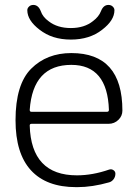

<svg xmlns="http://www.w3.org/2000/svg" viewBox="-20 -771 561 779"><path d="M100.6 -325.2Q100.6 -317.4 107.4 -317.4H414.1Q421.9 -317.4 421.9 -325.2Q416 -507.8 269.5 -507.8Q113.3 -507.8 100.6 -325.2ZM107.4 -268.6Q100.6 -268.6 100.6 -261.7Q106.4 -59.6 292 -59.6Q355.5 -59.6 422.9 -83Q432.6 -85.9 440.4 -80.6Q448.2 -75.2 448.2 -66.4Q448.2 -53.7 440.9 -43.9Q433.6 -34.2 422.9 -31.2Q354.5 -11.7 293.9 -11.7Q292 -11.7 289.1 -11.7Q168 -11.7 105.5 -80.1Q43 -148.4 43 -283.2Q43 -428.7 106.4 -492.2Q169.9 -555.7 269.5 -555.7Q476.6 -555.7 476.6 -322.3Q476.6 -300.8 460.9 -285.2Q444.3 -268.6 419.9 -268.6ZM389.6 -725.6Q399.4 -751 419.9 -751Q431.6 -751 438.5 -743.2Q444.3 -737.3 444.3 -729.5Q444.3 -688.5 394.5 -650.4Q343.8 -610.4 267.6 -610.4Q191.4 -610.4 140.6 -650.4Q90.8 -688.5 90.8 -729.5Q90.8 -737.3 96.7 -743.2Q103.5 -751 115.2 -751Q135.7 -751 145.5 -725.6Q153.3 -702.1 177.7 -684.6Q212.9 -657.2 267.6 -657.2Q322.3 -657.2 357.4 -685.5Q380.9 -703.1 389.6 -725.6Z"/></svg>

Font: Gen Jyuu Gothic P Light
Style: Regular
Weight: 200
Designer: [Source Han Sans]
Ryoko NISHIZUKA  (kana & ideographs); Paul D. Hunt (Latin, Greek & Cyrillic); Wenlong ZHANG  (bopomofo
Version: Version 1.002.20150607